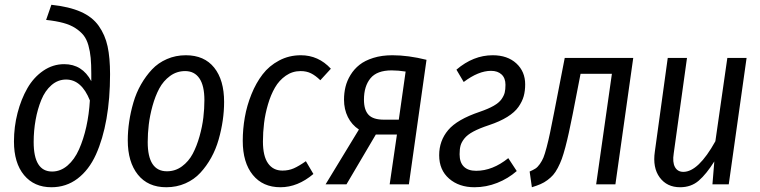

<svg xmlns="http://www.w3.org/2000/svg" viewBox="-20 -767 3164 799"><path d="M193.8 12.2Q122.1 12.2 80.1 -38.3Q38.1 -88.9 38.1 -178.2Q38.1 -239.3 53 -296.9Q67.9 -354.5 94 -399.9Q120.1 -445.3 160.2 -472.7Q200.2 -500 247.1 -500Q322.3 -500 359.9 -429.2V-460Q359.9 -499 357.4 -525.9Q355 -552.7 347.9 -578.1Q340.8 -603.5 327.9 -619.9Q314.9 -636.2 293.9 -649.9Q272.9 -663.6 243.2 -671.6Q213.4 -679.7 171.9 -684.1L193.8 -747.1Q267.6 -739.3 315.9 -718Q364.3 -696.8 390.9 -659.2Q417.5 -621.6 427.7 -574.2Q438 -526.9 438 -458Q438 -356.9 423.1 -272.5Q408.2 -188 379.2 -123.8Q350.1 -59.6 302.7 -23.7Q255.4 12.2 193.8 12.2ZM196.8 -53.2Q231.9 -53.2 261 -78.1Q290 -103 308.8 -145.3Q327.6 -187.5 339.1 -239.3Q350.6 -291 354 -349.1Q319.3 -436 254.9 -436Q221.2 -436 194.3 -412.8Q167.5 -389.6 151.9 -351.3Q136.2 -313 128.2 -268.1Q120.1 -223.1 120.1 -175.8Q120.1 -53.2 196.8 -53.2Z M671.9 12.2Q595.7 12.2 553.7 -40.3Q511.7 -92.8 511.7 -183.1Q511.7 -221.2 517.6 -260.7Q523.4 -300.3 535.2 -340.6Q546.9 -380.9 566.9 -415.8Q586.9 -450.7 612.5 -478Q638.2 -505.4 674.6 -521.2Q710.9 -537.1 753.4 -537.1Q830.1 -537.1 871.3 -485.6Q912.6 -434.1 912.6 -342.8Q912.6 -305.2 907 -266.1Q901.4 -227.1 889.9 -186.5Q878.4 -146 858.9 -110.8Q839.4 -75.7 813.7 -47.9Q788.1 -20 751.5 -3.9Q714.8 12.2 671.9 12.2ZM674.8 -54.2Q709.5 -54.2 737.3 -74.7Q765.1 -95.2 782 -127Q798.8 -158.7 810.3 -199.5Q821.8 -240.2 826.2 -277.6Q830.6 -314.9 830.6 -350.1Q830.6 -410.6 809.8 -440.9Q789.1 -471.2 750.5 -471.2Q715.3 -471.2 687.5 -450.7Q659.7 -430.2 642.8 -398.7Q626 -367.2 614.7 -326.4Q603.5 -285.6 599.1 -248.5Q594.7 -211.4 594.7 -175.8Q594.7 -54.2 674.8 -54.2Z M1231.9 -537.1Q1305.2 -537.1 1356.9 -481L1313 -433.1Q1293 -452.6 1274.2 -461.9Q1255.4 -471.2 1231 -471.2Q1196.8 -471.2 1169.2 -451.9Q1141.6 -432.6 1124.3 -402.6Q1106.9 -372.6 1095.2 -332.8Q1083.5 -293 1078.9 -254.6Q1074.2 -216.3 1074.2 -178.2Q1074.2 -117.2 1095.5 -87.2Q1116.7 -57.1 1155.3 -57.1Q1181.2 -57.1 1202.4 -66.4Q1223.6 -75.7 1252.9 -96.2L1284.2 -43Q1218.8 12.2 1147 12.2Q1073.7 12.2 1032 -39.1Q990.2 -90.3 990.2 -181.2Q990.2 -230 998.8 -278.8Q1007.3 -327.6 1026.4 -374.8Q1045.4 -421.9 1072.8 -457.5Q1100.1 -493.2 1141.4 -515.1Q1182.6 -537.1 1231.9 -537.1Z M1612.8 -537.1Q1678.7 -537.1 1754.9 -518.1L1681.6 0H1601.6L1631.8 -207H1543.9L1421.9 0H1335L1473.6 -228Q1443.8 -247.6 1427.7 -279.8Q1411.6 -312 1411.6 -352.1Q1411.6 -379.9 1417.7 -405.3Q1423.8 -430.7 1438.7 -455.1Q1453.6 -479.5 1476.1 -497.3Q1498.5 -515.1 1533.7 -526.1Q1568.8 -537.1 1612.8 -537.1ZM1609.9 -474.1Q1548.8 -474.1 1521.7 -441.2Q1494.6 -408.2 1494.6 -352.1Q1494.6 -309.6 1513.7 -289.3Q1532.7 -269 1577.6 -269H1639.6L1668 -469.2Q1637.7 -474.1 1609.9 -474.1Z M2030.3 -537.1Q2091.8 -537.1 2128.7 -503.2Q2165.5 -469.2 2165.5 -416Q2165.5 -388.7 2159.4 -366.7Q2153.3 -344.7 2137.7 -322.3Q2122.1 -299.8 2091.1 -280.5Q2060.1 -261.2 2014.6 -246.1Q1974.6 -232.9 1949.7 -219.5Q1924.8 -206.1 1912.6 -190.7Q1900.4 -175.3 1896.5 -160.9Q1892.6 -146.5 1892.6 -125Q1892.6 -91.3 1910.2 -73.7Q1927.7 -56.2 1961.4 -56.2Q2029.8 -56.2 2095.2 -108.9L2130.4 -55.2Q2094.7 -23.9 2049.1 -5.9Q2003.4 12.2 1954.6 12.2Q1890.1 12.2 1848.9 -23.7Q1807.6 -59.6 1807.6 -121.1Q1807.6 -181.2 1845 -225.6Q1882.3 -270 1976.6 -301.8Q2012.2 -314 2034.4 -326.7Q2056.6 -339.4 2066.9 -354Q2077.1 -368.7 2080.3 -381.6Q2083.5 -394.5 2083.5 -414.1Q2083.5 -441.9 2067.4 -457Q2051.3 -472.2 2023.4 -472.2Q1971.2 -472.2 1909.7 -425.8L1879.4 -477.1Q1949.7 -537.1 2030.3 -537.1Z M2615.2 -525.9 2541 0H2460.9L2526.4 -460H2396L2363.3 -292Q2354 -246.1 2347.4 -215.6Q2340.8 -185.1 2332.8 -154.8Q2324.7 -124.5 2317.9 -105.7Q2311 -86.9 2301.3 -68.4Q2291.5 -49.8 2281.7 -38.8Q2272 -27.8 2258.3 -17.6Q2244.6 -7.3 2229.2 -0.7Q2213.9 5.9 2193.4 12.2L2184.1 -53.2Q2198.7 -59.6 2208 -65.4Q2217.3 -71.3 2226.6 -84.5Q2235.8 -97.7 2241.5 -111.3Q2247.1 -125 2254.9 -154.5Q2262.7 -184.1 2269 -214.6Q2275.4 -245.1 2286.1 -299.8L2330.1 -525.9Z M2810.1 12.2Q2755.4 12.2 2725.3 -28.6Q2695.3 -69.3 2705.1 -136.2L2758.8 -525.9H2838.9L2783.7 -128.9Q2777.8 -91.8 2788.8 -71.8Q2799.8 -51.8 2823.7 -51.8Q2886.2 -51.8 2957 -179.2L3006.8 -525.9H3086.9L3012.7 0H2944.8L2952.6 -95.2Q2919.4 -42.5 2887.7 -15.1Q2856 12.2 2810.1 12.2Z"/></svg>

Font: Fira Sans Compressed Book
Style: Italic
Weight: 350
Width: 3
Italic angle: -8°
Designer: Carrois Corporate & Edenspiekermann AG
Foundry: Carrois Corporate GbR & Edenspiekermann AG
Version: Version 4.203;PS 004.203;hotconv 1.0.88;makeotf.lib2.5.64775